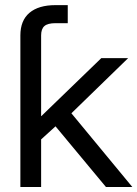

<svg xmlns="http://www.w3.org/2000/svg" viewBox="-20 -748 549 768"><path d="M61.5 0V-606.4Q61.5 -666 97.9 -696.8Q134.3 -727.5 202.1 -727.5H251V-655.3H202.1Q170.9 -655.3 157.7 -643.8Q144.5 -632.3 144.5 -606.4V-283.7H145.5L385.3 -515.6H492.7L265.6 -294.9L509.3 0H403.8L202.1 -242.7L144.5 -190.4V0Z"/></svg>

Font: Inter Display
Style: Regular
Weight: 400
Designer: Rasmus Andersson
Foundry: rsms
Version: Version 4.001;git-9221beed3